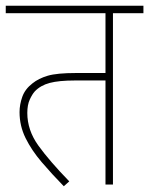

<svg xmlns="http://www.w3.org/2000/svg" viewBox="-20 -642 519 668"><path d="M373 -596V0H347V-362H241Q185 -362 153 -353.5Q121 -345 101 -324Q92 -314 83.5 -295.5Q75 -277 75 -249Q75 -189 113.5 -135.5Q152 -82 221 -11L202 6Q160 -37 125 -78Q90 -119 69 -161.5Q48 -204 48 -252Q48 -278 57.5 -305Q67 -332 93 -352Q114 -369 146 -378.5Q178 -388 245 -388H347V-596H0V-622H479V-596Z"/></svg>

Font: Noto Sans SemiCondensed Thin
Style: Italic
Weight: 100
Width: 4
Italic angle: -12°
Designer: Monotype Design Team
Foundry: Monotype Imaging Inc.
Version: Version 2.013; ttfautohint (v1.8.4.7-5d5b)